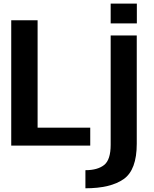

<svg xmlns="http://www.w3.org/2000/svg" viewBox="-20 -784 828 1034"><path d="M40.5 0H466V-96.5H182.5V-675H40.5ZM440 230Q575.5 230 646 180.5Q716.5 131 716.5 -10V-593H576V-4.5Q576 76.5 540.8 104.5Q505.5 132.5 440 132.5ZM576 -764.5V-658H717V-764.5Z"/></svg>

Font: Anybody UltraCondensed Thin SemiBold
Style: Regular
Weight: 600
Version: Version 1.111